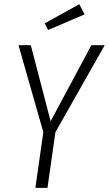

<svg xmlns="http://www.w3.org/2000/svg" viewBox="-20 -902 523 922"><path d="M360.8 -881.8 386.2 -833 210.9 -757.8 194.8 -790ZM482.9 -685.1 246.1 -267.1 208 0H149.9L188 -267.1L68.8 -685.1H127.9L223.1 -319.8L418.9 -685.1Z"/></svg>

Font: Fira Sans Compressed Light
Style: Italic
Weight: 300
Width: 3
Italic angle: -8°
Designer: Carrois Corporate & Edenspiekermann AG
Foundry: Carrois Corporate GbR & Edenspiekermann AG
Version: Version 4.203;PS 004.203;hotconv 1.0.88;makeotf.lib2.5.64775